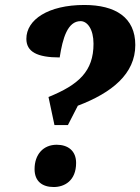

<svg xmlns="http://www.w3.org/2000/svg" viewBox="-20 -744 564 772"><path d="M199 -241H253L293 -319C430 -371 524 -447 524 -563C524 -674 444 -724 319 -724C174 -724 86 -665 86 -588C86 -536 129 -513 220 -513C232 -591 252 -659 304 -659C331 -659 356 -627 356 -568C356 -457 296 -403 175 -354ZM196 8C239 8 286 -17 286 -89C286 -138 253 -162 208 -162C154 -162 119 -123 119 -64C119 -15 150 8 196 8Z"/></svg>

Font: Noto Serif SemiCondensed Extra
Style: Italic
Weight: 800
Width: 4
Italic angle: -12°
Designer: Monotype Design Team
Foundry: Monotype Imaging Inc.
Version: Version 1.901